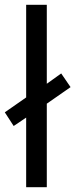

<svg xmlns="http://www.w3.org/2000/svg" viewBox="-33 -780 314 800"><path d="M76 0H162V-348L261 -417L222 -474L162 -431V-760H76V-374L-13 -312L24 -255L76 -290Z"/></svg>

Font: Noto Sans Devanagari UI SemiCondensed
Style: Regular
Weight: 400
Width: 4
Designer: Jelle Bosma - Monotype Design Team
Foundry: Monotype Imaging Inc.
Version: Version 2.004